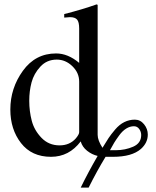

<svg xmlns="http://www.w3.org/2000/svg" viewBox="-20 -703 711 873"><path d="M424 -681V-90Q424 -65 446 -31Q463 -59 473.5 -75Q484 -91 503.5 -114Q523 -137 545.5 -148Q568 -159 593 -159Q618 -159 635 -138Q652 -117 652 -91Q652 -54 621 -26Q580 10 494 10H460Q421 74 383 150H347Q380 82 424 6Q398 0 376 -17.5Q354 -35 347 -60Q294 10 212 10Q124 10 75.5 -52.5Q27 -115 27 -205Q27 -302 84 -381Q141 -460 235 -460Q289 -460 340 -417V-573Q340 -603 330.5 -614Q321 -625 298 -625Q292 -625 272 -623V-639Q358 -661 419 -683ZM480 -20H506Q549 -20 585.5 -36Q622 -52 622 -89Q622 -104 613 -116.5Q604 -129 589 -129Q571 -129 554 -118.5Q537 -108 522 -87.5Q507 -67 499.5 -54.5Q492 -42 480 -20ZM340 -102V-332Q340 -372 309 -402Q278 -432 238 -432Q193 -432 163.5 -400Q134 -368 123.5 -328.5Q113 -289 113 -245Q113 -197 124.5 -153.5Q136 -110 169 -76Q202 -42 251 -42Q297 -42 325 -74Q340 -92 340 -102Z"/></svg>

Font: STIX
Style: Regular
Weight: 400
Designer: MicroPress Inc., with final additions and corrections provided by Coen Hoffman, Elsevier (retired)
Version: Version 1.1.1